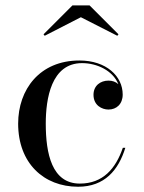

<svg xmlns="http://www.w3.org/2000/svg" viewBox="-20 -700 548 730"><path d="M287.5 -634.5 426 -564 430.5 -569.5 320.5 -679.5H255.5L145.5 -569.5L150 -564ZM456.5 -138H447C420 -59 371.5 -2 283.5 -2C177.5 -2 154 -115.5 154 -230C154 -324 174.5 -460 292 -460C349 -460 409 -431.5 430 -380C420 -389 407 -393.5 392.5 -393.5C362 -393.5 335.5 -374.5 335.5 -339.5C335.5 -299.5 367.5 -283.5 392.5 -283.5C423 -283.5 446.5 -304.5 446.5 -340.5C446.5 -410.5 384 -470 282 -470C131 -470 49 -360 49 -230C49 -80 146 10 277 10C378 10 430.5 -53.5 456.5 -138Z"/></svg>

Font: Bodoni* 24
Style: Regular
Weight: 400
Version: Version 2.3